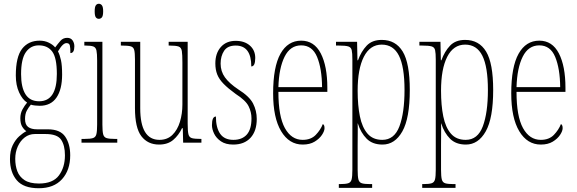

<svg xmlns="http://www.w3.org/2000/svg" viewBox="-20 -758 3067 1020"><path d="M186 242Q105 242 69 199.5Q33 157 33 87Q33 43 47.5 13.5Q62 -16 82 -34Q102 -52 120 -61Q108 -69 98 -85Q88 -101 88 -130Q88 -156 99.5 -177Q111 -198 124 -213Q99 -229 81.5 -267Q64 -305 64 -357Q64 -456 97.5 -499Q131 -542 191 -542Q218 -542 240 -531Q262 -520 273 -506Q287 -525 301 -541Q315 -557 337 -557Q356 -557 365.5 -543.5Q375 -530 375 -512Q375 -476 354 -476Q354 -504 351 -516.5Q348 -529 333 -529Q324 -529 313.5 -519.5Q303 -510 288 -485Q298 -466 304 -438Q310 -410 310 -362Q310 -283 280 -239.5Q250 -196 191 -196Q181 -196 166.5 -197.5Q152 -199 144 -202Q132 -188 122.5 -170.5Q113 -153 113 -126Q113 -96 129.5 -83.5Q146 -71 177 -71H234Q300 -71 326.5 -32Q353 7 353 67Q353 146 309.5 194Q266 242 186 242ZM188 -220Q282 -220 282 -365Q282 -451 257.5 -484Q233 -517 186 -517Q143 -517 117.5 -481Q92 -445 92 -364Q92 -294 115.5 -257Q139 -220 188 -220ZM187 217Q261 217 293 174Q325 131 325 67Q325 14 304.5 -16Q284 -46 222 -46H165Q135 -46 111.5 -28Q88 -10 74.5 20Q61 50 61 86Q61 122 72 151.5Q83 181 110.5 199Q138 217 187 217Z M505 -658Q495 -658 489 -666Q483 -674 483 -698Q483 -721 489 -729.5Q495 -738 505 -738Q515 -738 521.5 -729.5Q528 -721 528 -698Q528 -674 521.5 -666Q515 -658 505 -658ZM413 0V-20H429Q460 -20 474 -24.5Q488 -29 492 -45Q496 -61 496 -96V-437Q496 -473 492.5 -489.5Q489 -506 476 -511Q463 -516 434 -516H428V-536H524V-96Q524 -61 528 -45Q532 -29 546 -24.5Q560 -20 590 -20H603V0Z M825 10Q765 10 731 -34.5Q697 -79 697 -184V-443Q697 -477 693 -492.5Q689 -508 674 -512Q659 -516 626 -516H622V-536H725V-183Q725 -15 827 -15Q869 -15 896 -41.5Q923 -68 936 -111Q949 -154 949 -203V-426Q949 -468 946 -487Q943 -506 928.5 -511Q914 -516 879 -516H876V-536H977V-101Q977 -62 981 -45Q985 -28 1000 -24Q1015 -20 1048 -20H1050V0H953L951 -77H947Q929 -39 900 -14.5Q871 10 825 10Z M1219 10Q1179 10 1154 -7Q1129 -24 1117.5 -48Q1106 -72 1106 -93Q1106 -139 1127 -139Q1127 -80 1149.5 -47.5Q1172 -15 1220 -15Q1266 -15 1291 -43Q1316 -71 1316 -129Q1316 -163 1300.5 -194Q1285 -225 1232 -259Q1192 -288 1168 -312.5Q1144 -337 1134 -362.5Q1124 -388 1124 -421Q1124 -475 1153 -508Q1182 -541 1232 -541Q1279 -541 1307.5 -516Q1336 -491 1336 -450Q1336 -405 1315 -405Q1315 -516 1232 -516Q1189 -516 1170.5 -488Q1152 -460 1152 -420Q1152 -379 1175 -347Q1198 -315 1246 -283Q1305 -246 1324.5 -208Q1344 -170 1344 -126Q1344 -62 1311 -26Q1278 10 1219 10Z M1588 10Q1516 10 1473.5 -61Q1431 -132 1431 -262Q1431 -403 1470 -472.5Q1509 -542 1580 -542Q1649 -542 1684 -474.5Q1719 -407 1719 -291V-270H1459Q1459 -140 1493.5 -77.5Q1528 -15 1588 -15Q1632 -15 1657.5 -41.5Q1683 -68 1695 -99Q1699 -97 1701.5 -92Q1704 -87 1704 -77Q1704 -62 1690.5 -41.5Q1677 -21 1651.5 -5.5Q1626 10 1588 10ZM1691 -295Q1690 -394 1664.5 -455.5Q1639 -517 1580 -517Q1522 -517 1492 -457Q1462 -397 1459 -295Z M1780 240V220H1785Q1816 220 1830 215.5Q1844 211 1848 195Q1852 179 1852 144V-441Q1852 -476 1848.5 -491.5Q1845 -507 1830 -511.5Q1815 -516 1780 -516H1765V-536H1877L1879 -438H1882Q1899 -485 1928 -515.5Q1957 -546 2008 -546Q2082 -546 2119.5 -484Q2157 -422 2157 -280Q2157 -130 2117.5 -60Q2078 10 2012 10Q1959 10 1928 -21Q1897 -52 1881 -102H1880Q1881 -83 1880.5 -52.5Q1880 -22 1880 14V144Q1880 179 1884 195Q1888 211 1902 215.5Q1916 220 1946 220H1957V240ZM2011 -15Q2075 -15 2102 -87Q2129 -159 2129 -280Q2129 -403 2099.5 -462Q2070 -521 2008 -521Q1946 -521 1913 -456.5Q1880 -392 1880 -276Q1880 -198 1892 -139.5Q1904 -81 1932.5 -48Q1961 -15 2011 -15Z M2223 240V220H2228Q2259 220 2273 215.5Q2287 211 2291 195Q2295 179 2295 144V-441Q2295 -476 2291.5 -491.5Q2288 -507 2273 -511.5Q2258 -516 2223 -516H2208V-536H2320L2322 -438H2325Q2342 -485 2371 -515.5Q2400 -546 2451 -546Q2525 -546 2562.5 -484Q2600 -422 2600 -280Q2600 -130 2560.5 -60Q2521 10 2455 10Q2402 10 2371 -21Q2340 -52 2324 -102H2323Q2324 -83 2323.5 -52.5Q2323 -22 2323 14V144Q2323 179 2327 195Q2331 211 2345 215.5Q2359 220 2389 220H2400V240ZM2454 -15Q2518 -15 2545 -87Q2572 -159 2572 -280Q2572 -403 2542.5 -462Q2513 -521 2451 -521Q2389 -521 2356 -456.5Q2323 -392 2323 -276Q2323 -198 2335 -139.5Q2347 -81 2375.5 -48Q2404 -15 2454 -15Z M2853 10Q2781 10 2738.5 -61Q2696 -132 2696 -262Q2696 -403 2735 -472.5Q2774 -542 2845 -542Q2914 -542 2949 -474.5Q2984 -407 2984 -291V-270H2724Q2724 -140 2758.5 -77.5Q2793 -15 2853 -15Q2897 -15 2922.5 -41.5Q2948 -68 2960 -99Q2964 -97 2966.5 -92Q2969 -87 2969 -77Q2969 -62 2955.5 -41.5Q2942 -21 2916.5 -5.5Q2891 10 2853 10ZM2956 -295Q2955 -394 2929.5 -455.5Q2904 -517 2845 -517Q2787 -517 2757 -457Q2727 -397 2724 -295Z"/></svg>

Font: Noto Serif Tamil ExtraCondensed Thin
Style: Italic
Weight: 100
Width: 2
Italic angle: -12°
Designer: Indian Type Foundry, Tom Grace, and the Monotype Design Team
Foundry: Monotype Imaging Inc.
Version: Version 2.003; ttfautohint (v1.8.4.7-5d5b)